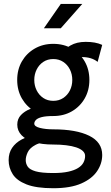

<svg xmlns="http://www.w3.org/2000/svg" viewBox="-20 -743 570 987"><path d="M278.8 -459.5 342.8 -434.1Q356.4 -441.9 367.9 -445.8Q379.4 -449.7 399.9 -449.7Q425.8 -449.7 446 -443.6Q466.3 -437.5 481.9 -424.8L505.4 -512.2Q487.3 -520.5 466.3 -524.2Q445.3 -527.8 420.4 -527.8Q374.5 -527.8 342.3 -509.3Q310.1 -490.7 278.8 -459.5ZM253.9 -205.1Q228.5 -205.1 196.8 -200Q165 -194.8 135.7 -183.1Q106.4 -171.4 87.6 -151.6Q68.8 -131.8 68.8 -102.5Q68.8 -70.8 90.8 -47.9Q112.8 -24.9 154.1 -12.5Q195.3 0 253.9 0V-78.1Q214.4 -78.1 185.3 -85.4Q156.2 -92.8 156.2 -107.4Q156.2 -117.2 164.6 -126.2Q172.9 -135.3 194.1 -140.9Q215.3 -146.5 253.9 -146.5ZM505.4 53.7Q505.4 -12.2 438.5 -45.2Q371.6 -78.1 253.9 -78.1V0Q290 0 320.1 3.7Q350.1 7.3 371.8 14.6Q393.6 22 405.5 33Q417.5 43.9 417.5 58.6Q417.5 76.7 408.9 92.8Q400.4 108.9 381.1 120.8Q361.8 132.8 330.6 139.6Q299.3 146.5 253.9 146.5Q193.4 146.5 163.1 137.7Q132.8 128.9 122.6 113.8Q112.3 98.6 112.3 80.1Q112.3 61.5 122.6 39.6Q132.8 17.6 163.1 1.5Q193.4 -14.6 253.9 -14.6V-58.6Q206.5 -58.6 164.8 -50.8Q123 -43 91.6 -26.1Q60.1 -9.3 42.2 17.1Q24.4 43.5 24.4 80.1Q24.4 119.1 45.2 152.1Q65.9 185.1 116 204.8Q166 224.6 253.9 224.6Q342.3 224.6 397.7 200.2Q453.1 175.8 479.2 136.7Q505.4 97.7 505.4 53.7ZM156.2 -332Q156.2 -361.3 168.5 -385.7Q180.7 -410.2 202.6 -424.8Q224.6 -439.5 253.9 -439.5Q283.2 -439.5 305.2 -424.8Q327.1 -410.2 339.4 -385.7Q351.6 -361.3 351.6 -332Q351.6 -302.7 339.4 -278.3Q327.1 -253.9 305.2 -239.3Q283.2 -224.6 253.9 -224.6Q224.6 -224.6 202.6 -239.3Q180.7 -253.9 168.5 -278.3Q156.2 -302.7 156.2 -332ZM68.4 -332Q68.4 -278.8 92.5 -236.8Q116.7 -194.8 158.7 -170.7Q200.7 -146.5 253.9 -146.5Q307.6 -146.5 349.4 -170.7Q391.1 -194.8 415.3 -236.8Q439.5 -278.8 439.5 -332Q439.5 -385.7 415.3 -427.5Q391.1 -469.2 349.4 -493.4Q307.6 -517.6 253.9 -517.6Q200.7 -517.6 158.7 -493.4Q116.7 -469.2 92.5 -427.5Q68.4 -385.7 68.4 -332ZM292.5 -597.7 402.8 -722.7H292.5L205.6 -597.7Z"/></svg>

Font: Giphurs SC
Style: Regular
Weight: 400
Version: Version 0.920